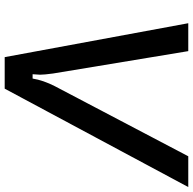

<svg xmlns="http://www.w3.org/2000/svg" viewBox="-22 -780 803 798"><g transform="rotate(90 379.0 -381.5)"><path d="M218 0 77 -763H193L286 -201Q291 -164 291 -147Q291 -138 289 -116H307Q314 -160 339 -209L630 -763H758L349 0Z"/></g></svg>

Font: Open Sauce Sans Medium Italic
Style: Regular
Weight: 500
Italic angle: -10°
Designer: Alfredo Marco Pradil
Foundry: Creative Sauce Fz LLC
Version: Version 1.477